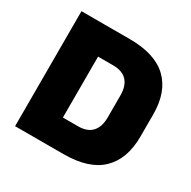

<svg xmlns="http://www.w3.org/2000/svg" viewBox="-145 -782 921 924"><g transform="rotate(30 316.0 -319.5)"><path d="M179.5 0V-151H314Q366 -151 391.5 -179Q417 -207 417 -259V-382Q417 -434 391.5 -461.8Q366 -489.5 314 -489.5H179.5V-639H320.5Q461 -639 530.2 -572.8Q599.5 -506.5 599.5 -382V-258.5Q599.5 -133.5 530.5 -66.8Q461.5 0 320.5 0ZM52 0V-639H230.5V0Z"/></g></svg>

Font: Anek Latin Medium ExtraBold
Style: Regular
Weight: 800
Version: Version 1.003